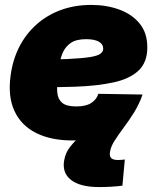

<svg xmlns="http://www.w3.org/2000/svg" viewBox="-20 -553 629 772"><path d="M270.5 11.7Q185.1 11.7 125.5 -18.1Q65.9 -47.9 38.6 -105.7Q11.2 -163.6 22.5 -248Q30.8 -312 57.4 -364.3Q84 -416.5 126.5 -454.3Q168.9 -492.2 224.6 -512.7Q280.3 -533.2 346.7 -533.2Q408.7 -533.2 460 -514.4Q511.2 -495.6 541.7 -458Q572.3 -420.4 572.3 -362.3Q572.3 -302.7 537.4 -269.5Q502.4 -236.3 437.3 -221.9Q372.1 -207.5 281 -204.3Q189.9 -201.2 77.1 -201.2L95.2 -313Q191.9 -313 251.2 -315.7Q310.5 -318.4 341.8 -323.5Q373 -328.6 384 -337.2Q395 -345.7 395 -357.4Q395 -375.5 377.2 -385.5Q359.4 -395.5 326.2 -395.5Q287.1 -395.5 265.4 -380.9Q243.7 -366.2 233.2 -343Q222.7 -319.8 219 -293Q215.3 -266.1 211.9 -241.7Q208 -206.5 210.4 -180.2Q212.9 -153.8 230.2 -139.4Q247.6 -125 286.6 -125Q325.2 -125 346.7 -138.9Q368.2 -152.8 375.5 -175.8L553.2 -172.9Q525.9 -89.8 454.3 -39.1Q382.8 11.7 270.5 11.7ZM378.9 199.2Q303.2 199.2 266.4 171.1Q229.5 143.1 237.8 92.8Q243.2 60.5 262.5 36.6Q281.7 12.7 311.5 -15.1L552.7 -173.3Q540 -134.3 519 -100.8Q498 -67.4 476.6 -38.8Q455.1 -10.3 439.7 14.4Q424.3 39.1 421.9 60.5Q419.9 75.7 427.7 83Q435.5 90.3 453.6 90.3Q460.4 90.3 467.5 89.8Q474.6 89.4 481.9 88.4L472.2 193.4Q453.1 196.3 426.5 197.8Q399.9 199.2 378.9 199.2Z"/></svg>

Font: Inter 28pt Black
Style: Italic
Weight: 900
Italic angle: -9.3988°
Designer: Rasmus Andersson
Foundry: rsms
Version: Version 4.001;git-66647c0bb